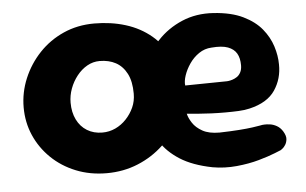

<svg xmlns="http://www.w3.org/2000/svg" viewBox="-42 -562 1020 639"><g transform="rotate(-5 467.5 -243.0)"><path d="M292 0Q236 0 189 -19Q142 -38 107.5 -71.5Q73 -105 54 -148.5Q35 -192 35 -242Q35 -292 54.5 -338.5Q74 -385 108.5 -421.5Q143 -458 190 -479Q237 -500 293 -500Q349 -500 397.5 -485Q446 -470 483 -439Q520 -408 540.5 -361Q561 -314 561 -250Q561 -200 540 -155Q519 -110 482 -75Q445 -40 396.5 -20Q348 0 292 0ZM289 -136Q312 -136 332.5 -145.5Q353 -155 369 -172Q385 -189 394.5 -210Q404 -231 404 -256Q404 -297 390.5 -323Q377 -349 354 -361.5Q331 -374 300 -374Q278 -374 258.5 -363Q239 -352 224 -333Q209 -314 200.5 -291Q192 -268 192 -244Q192 -212 204 -187.5Q216 -163 238 -149.5Q260 -136 289 -136ZM644 11Q578 -2 536.5 -28.5Q495 -55 473 -90.5Q451 -126 443 -166.5Q435 -207 434 -247Q433 -296 451.5 -343Q470 -390 504 -426.5Q538 -463 586 -483.5Q634 -504 692 -500Q751 -496 790 -477Q829 -458 851.5 -430.5Q874 -403 884 -371.5Q894 -340 894 -311Q895 -263 869.5 -225Q844 -187 784 -173Q768 -169 746.5 -168Q725 -167 701.5 -167Q678 -167 655 -168Q632 -169 614 -170.5Q596 -172 585 -173Q574 -174 574 -174Q577 -160 588 -143Q599 -126 620.5 -114Q642 -102 677 -102Q715 -103 742.5 -105Q770 -107 787.5 -109.5Q805 -112 813 -113.5Q821 -115 821 -115Q821 -115 828 -115.5Q835 -116 846.5 -114.5Q858 -113 869.5 -106.5Q881 -100 889 -87Q898 -72 897 -61Q896 -50 891 -42Q886 -34 880.5 -30Q875 -26 875 -26Q875 -26 854 -17.5Q833 -9 799.5 0.5Q766 10 725 14Q684 18 644 11ZM577 -268 717 -270Q717 -270 722 -270.5Q727 -271 735 -273.5Q743 -276 750.5 -281Q758 -286 763 -295.5Q768 -305 768 -319Q768 -343 759 -358.5Q750 -374 730 -381.5Q710 -389 675 -386Q652 -385 633 -372Q614 -359 601 -340Q588 -321 581.5 -301.5Q575 -282 577 -268Z"/></g></svg>

Font: Sour Gummy Black
Style: Bold
Weight: 700
Version: Version 1.000